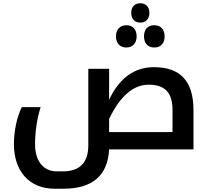

<svg xmlns="http://www.w3.org/2000/svg" viewBox="-20 -912 1276 1172"><path d="M837 -774C869 -774 892 -796 892 -833C892 -871 869 -892 837 -892C806 -892 781 -875 781 -833C781 -793 806 -774 837 -774ZM751 -622C790 -622 814 -648 814 -690C814 -732 791 -758 751 -758C714 -758 688 -734 688 -690C688 -646 714 -622 751 -622ZM922 -622C961 -622 985 -648 985 -690C985 -732 961 -758 922 -758C882 -758 859 -733 859 -690C859 -647 883 -622 922 -622ZM313 240H367C546 240 638 158 646 0H1161V-240C1161 -419 1079 -502 919 -502C800 -502 708 -435 646 -303V-492H519V-25C519 78 470 134 363 134H326C245 134 194 71 194 -31C194 -110 207 -192 228 -258H113C82 -195 65 -110 65 -32C65 132 158 240 313 240ZM1033 -106H646V-186C713 -326 794 -395 888 -395C986 -395 1033 -347 1033 -241Z"/></svg>

Font: Noto Kufi Arabic SemiBold
Style: Regular
Weight: 600
Designer: Monotype Design Team, David Williams, Khaled Hosny
Foundry: Google LLC
Version: Version 2.109